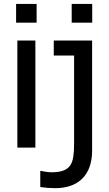

<svg xmlns="http://www.w3.org/2000/svg" viewBox="-20 -752 556 978"><path d="M166.5 -731.9H62V-636.7H166.5ZM449.7 -731.9H345.2V-636.7H449.7ZM160.2 -545.4H68.4V0H160.2ZM449.2 -545.4H253.9V-469.2H357.4V-22C357.4 32.7 353 65.9 339.4 87.9C323.7 113.3 293 125.5 243.7 125.5C228.5 125.5 205.6 122.6 190.4 118.7H185.1V200.7C210 204.6 235.4 206.5 261.2 206.5C379.9 206.5 449.2 138.7 449.2 15.6Z"/></svg>

Font: SG Kara Light
Style: Regular
Weight: 400
Designer: Damoon Khanjanzadeh
Version: Version 1.000